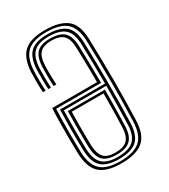

<svg xmlns="http://www.w3.org/2000/svg" viewBox="-157 -683 673 766"><g transform="rotate(-30 180.0 -300.0)"><path d="M174.2 -606.8Q241.2 -606.8 274.4 -580.5Q307.5 -554.2 309.5 -489.2Q311.2 -438.2 312 -389.2Q312.8 -340.2 312.8 -293Q312.8 -245.8 311.9 -200.5Q311 -155.2 309.5 -111.8Q307.2 -46.5 274.5 -19.9Q241.8 6.8 174.5 6.8Q107.5 6.8 76.9 -20.4Q46.2 -47.5 43.2 -111Q43 -118.8 42.5 -141.8Q42 -164.8 41.9 -196.2Q41.8 -227.8 42.2 -261.1Q42.8 -294.5 44.5 -322.8H251Q251 -351.5 250.6 -377.9Q250.2 -404.2 249.8 -430.8Q249.2 -457.2 248.2 -485.8Q247 -524 229.9 -540.8Q212.8 -557.5 174.2 -557.5Q140.8 -557.5 123.8 -541.6Q106.8 -525.8 104.8 -485.8Q103.8 -467.2 104.2 -441.1Q104.8 -415 105.8 -396H93.2Q92 -419 91.9 -445Q91.8 -471 92.5 -486.2Q94.8 -529.8 113.9 -548.5Q133 -567.2 174.2 -567.2Q219.5 -567.2 239.2 -548.2Q259 -529.2 260.5 -486.2Q261.5 -454.8 262.1 -424.9Q262.8 -395 263.1 -366.9Q263.5 -338.8 263.5 -312.2H56.5Q55.2 -285 54.8 -253.5Q54.2 -222 54.4 -192.5Q54.5 -163 54.9 -141.2Q55.2 -119.5 55.5 -111.5Q58.2 -53.2 85.9 -28.1Q113.5 -3 174.5 -3Q236 -3 265.6 -27.9Q295.2 -52.8 297.5 -113.8Q299 -153 299.8 -198Q300.5 -243 300.5 -291.1Q300.5 -339.2 299.8 -388.8Q299 -438.2 297.5 -486.8Q295.5 -545.2 267.1 -571.1Q238.8 -597 174.2 -597Q114.2 -597 86.4 -571.9Q58.5 -546.8 55.5 -487.5Q55 -477.5 54.9 -461.2Q54.8 -445 55.1 -427.4Q55.5 -409.8 56.5 -396H44.2Q42.8 -416.5 42.6 -444.4Q42.5 -472.2 43.2 -488.2Q46.8 -551.8 77.1 -579.2Q107.5 -606.8 174.2 -606.8ZM174.2 -587.2Q228.8 -587.2 256.1 -565.1Q283.5 -543 285.2 -487.2Q286.5 -443.2 287.2 -396Q288 -348.8 288.1 -300.5Q288.2 -252.2 287.4 -205.1Q286.5 -158 285.2 -114.2Q283.2 -58.8 256.9 -35.8Q230.5 -12.8 174.5 -12.8Q119.8 -12.8 95 -35.9Q70.2 -59 68 -111.8Q67.5 -121.8 67 -152.4Q66.5 -183 66.9 -223.2Q67.2 -263.5 68.5 -302H275.8Q275.8 -346.2 275 -394.5Q274.2 -442.8 272.8 -486.5Q271.2 -536.2 247.5 -556.8Q223.8 -577.2 174.2 -577.2Q126.5 -577.2 104.6 -556.2Q82.8 -535.2 80.2 -486.5Q79.5 -471.5 79.6 -444.1Q79.8 -416.8 81 -396H68.8Q67.5 -417.5 67.4 -444.6Q67.2 -471.8 68 -487Q70.8 -540.8 95.4 -564Q120 -587.2 174.2 -587.2ZM275.8 -291.8H80.2Q79.2 -256 79.1 -218.8Q79 -181.5 79.4 -152.6Q79.8 -123.8 80.2 -112.5Q82.2 -65 104 -43.9Q125.8 -22.8 174.5 -22.8Q225.8 -22.8 248.5 -44.4Q271.2 -66 272.8 -114.8Q274.2 -157.8 274.9 -203.2Q275.5 -248.8 275.8 -291.8ZM263.2 -281.2Q263.2 -258.5 263 -231.1Q262.8 -203.8 262.1 -174.2Q261.5 -144.8 260.5 -115.2Q259 -71 239 -51.9Q219 -32.8 174.5 -32.8Q132 -32.8 113.2 -51.6Q94.5 -70.5 92.5 -113Q92 -124.5 91.6 -151.5Q91.2 -178.5 91.5 -213.1Q91.8 -247.8 92.5 -281.2ZM251 -271H104.8Q103.8 -236.8 103.8 -204.4Q103.8 -172 104.1 -147.8Q104.5 -123.5 104.8 -113.8Q106.5 -77.2 121.9 -59.9Q137.2 -42.5 174.5 -42.5Q213.8 -42.5 230.4 -60Q247 -77.5 248.2 -115.8Q249.2 -143.8 249.8 -169.8Q250.2 -195.8 250.6 -220.8Q251 -245.8 251 -271Z"/></g></svg>

Font: Big Shoulders Inline Text Thin Light
Style: Regular
Weight: 300
Version: Version 2.002